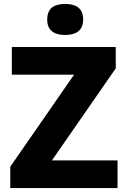

<svg xmlns="http://www.w3.org/2000/svg" viewBox="-20 -952 643 972"><path d="M310 -932C260 -932 219 -915 219 -853C219 -793 260 -775 310 -775C359 -775 401 -793 401 -853C401 -915 359 -932 310 -932ZM575 0V-140H243L566 -606V-714H40V-574H355L32 -108V0Z"/></svg>

Font: Noto Sans Lao ExtraBold
Style: Regular
Weight: 800
Designer: Monotype Design Team
Foundry: Monotype Imaging Inc.
Version: Version 2.003